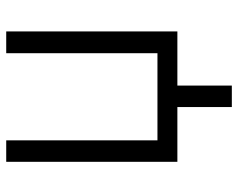

<svg xmlns="http://www.w3.org/2000/svg" viewBox="-94 -494 765 617"><g transform="rotate(-90 288.5 -185.5)"><path d="M322 2V177H253V2H77V-548H146V-62H426V-548H496V2Z"/></g></svg>

Font: Sinter Normal
Style: Regular
Weight: 350
Foundry: Adobe & rsms
Version: Version 1.000